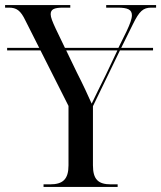

<svg xmlns="http://www.w3.org/2000/svg" viewBox="-24 -734 633 754"><path d="M147 0H438V-10H412C361 -10 341 -30 341 -85V-317L447 -536H577V-546H452L498 -639C523 -690 538 -704 570 -704H589V-714H393V-704H438C478 -704 494 -696 494 -674C494 -660 487 -641 473 -611L441 -546H231L194 -623C182 -649 175 -666 175 -678C175 -697 188 -704 223 -704H252V-714H-4V-704H11C41 -704 57 -693 76 -653L130 -546H4V-536H135L245 -318V-85C245 -30 223 -10 172 -10H147ZM278 -449 236 -536H437L392 -441C370 -398 349 -353 336 -327C321 -361 302 -402 278 -449Z"/></svg>

Font: Noto Serif Display SemiCondensed
Style: Regular
Weight: 400
Width: 4
Designer: Monotype Design Team
Foundry: Monotype Imaging Inc.
Version: Version 2.009